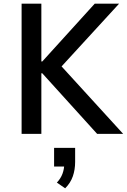

<svg xmlns="http://www.w3.org/2000/svg" viewBox="-20 -725 688 1040"><path d="M97 0V-705H204V-392H209L493 -705H625L283 -332L291 -390L647 0H506L209 -328H204V0ZM333 295 288 264Q309 242 318.5 216Q328 190 328 163L347 177H273V76H387V152Q387 194 374.5 230Q362 266 333 295Z"/></svg>

Font: Nunito Sans 7pt SemiCondensed SemiBold
Style: Regular
Weight: 600
Width: 4
Designer: Vernon Adams
Foundry: Vernon Adams
Version: Version 3.101;gftools[0.9.27]